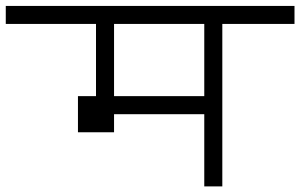

<svg xmlns="http://www.w3.org/2000/svg" viewBox="-20 -708 1040 665"><path d="M1000 -625V-687.5H0V-625H312.5Q312.5 -625 312.5 -375H250Q250 -375 250 -250H375V-312.5H687.5Q687.5 -312.5 687.5 -62.5H750V-625ZM375 -375Q375 -375 375 -625H687.5Q687.5 -625 687.5 -375Z"/></svg>

Font: UnifontExMono
Style: Regular
Weight: 500
Version: Version 15.0.06